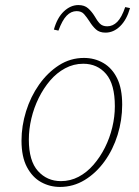

<svg xmlns="http://www.w3.org/2000/svg" viewBox="-20 -727 550 759"><path d="M217 12Q177 12 142.5 -7Q108 -26 86.5 -66.5Q65 -107 65 -171Q65 -229 83 -287Q101 -345 134.5 -392.5Q168 -440 213 -469Q258 -498 312 -498Q354 -498 388.5 -478Q423 -458 443 -417.5Q463 -377 463 -313Q463 -252 445 -194Q427 -136 393.5 -89.5Q360 -43 315 -15.5Q270 12 217 12ZM221 -11Q258 -11 290.5 -28Q323 -45 349.5 -75.5Q376 -106 395 -144Q414 -182 424 -224Q434 -266 434 -307Q434 -394 399.5 -434.5Q365 -475 309 -475Q271 -475 237.5 -457Q204 -439 178 -408.5Q152 -378 133 -339.5Q114 -301 104 -258.5Q94 -216 94 -175Q94 -91 130 -51Q166 -11 221 -11ZM193 -610Q206 -657 232.5 -682Q259 -707 290 -707Q314 -707 328.5 -694Q343 -681 354 -663Q364 -645 374.5 -634Q385 -623 404 -623Q426 -623 443.5 -640.5Q461 -658 475 -699L494 -695Q481 -649 455 -623.5Q429 -598 397 -598Q373 -598 359 -611Q345 -624 334 -642Q323 -659 312.5 -671Q302 -683 283 -683Q261 -683 243.5 -665Q226 -647 211 -606Z"/></svg>

Font: Source Serif 4 ExtraLight
Style: Italic
Weight: 250
Italic angle: -12°
Designer: Frank Grießhammer
Foundry: Adobe Systems Incorporated
Version: Version 4.004;hotconv 1.0.116;makeotfexe 2.5.65601